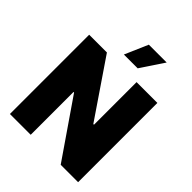

<svg xmlns="http://www.w3.org/2000/svg" viewBox="-254 -1070 1211 1211"><g transform="rotate(45 352.0 -464.5)"><path d="M656.2 0H501L238.3 -381.8H233.4V0H47.9V-707H206.1L464.8 -327.1H470.7V-707H656.2ZM358.4 -928.7H517.6L414.1 -773.4H291Z"/></g></svg>

Font: Pretendard Std Black
Style: Regular
Weight: 900
Designer: Base glyphs from Inter by Rasmus Andersson; Hangeul glyphs from Noto Sans CJK(Source Han Sans) by Jang Soo-young and Kan
Foundry: Kil Hyung-jin
Version: Version 1.309